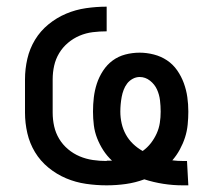

<svg xmlns="http://www.w3.org/2000/svg" viewBox="-20 -548 640 576"><path d="M528 8Q499 8 470 3.5Q441 -1 413 -10Q386 0 357.5 4Q329 8 300 8Q269 8 238 3.5Q207 -1 178.5 -13Q150 -25 125.5 -45Q101 -65 85 -91.5Q69 -118 62 -148.5Q55 -179 55 -210V-310Q55 -341 62 -371.5Q69 -402 85 -428.5Q101 -455 125.5 -475Q150 -495 178.5 -507Q207 -519 238 -523.5Q269 -528 300 -528V-454Q279 -454 258.5 -451.5Q238 -449 219 -441Q200 -433 184 -419.5Q168 -406 157.5 -388.5Q147 -371 142.5 -351Q138 -331 138 -310V-210Q138 -189 142.5 -169Q147 -149 157.5 -131.5Q168 -114 184 -100.5Q200 -87 219 -79Q238 -71 258.5 -68Q279 -65 300 -65Q300 -65 300 -65.5Q300 -66 300 -66Q304 -66 308 -66Q312 -66 316 -66Q301 -80 290 -97Q279 -114 271.5 -133Q264 -152 261.5 -172.5Q259 -193 259 -213Q259 -235 261.5 -256Q264 -277 270.5 -297Q277 -317 289 -335.5Q301 -354 318 -366.5Q335 -379 356 -384.5Q377 -390 399 -390Q420 -390 441.5 -384.5Q463 -379 481 -367Q499 -355 511.5 -337Q524 -319 531.5 -298.5Q539 -278 542 -256.5Q545 -235 545 -213Q545 -194 543 -174Q541 -154 535 -135.5Q529 -117 519.5 -99.5Q510 -82 497 -67Q505 -66 513 -65.5Q521 -65 529 -65Q532 -65 535 -65Q538 -65 541 -65L545 8Q541 8 536.5 8Q532 8 528 8ZM408 -95Q422 -105 432.5 -118.5Q443 -132 450 -147.5Q457 -163 459.5 -179.5Q462 -196 462 -213Q462 -230 460 -247Q458 -264 451 -279.5Q444 -295 430 -306Q416 -317 399 -317Q388 -317 378 -311.5Q368 -306 361.5 -297.5Q355 -289 351 -278.5Q347 -268 345 -257Q343 -246 342 -235Q341 -224 341 -213Q341 -195 345 -177.5Q349 -160 357.5 -144.5Q366 -129 379 -116.5Q392 -104 408 -95Z"/></svg>

Font: Bmono
Style: Regular
Weight: 400
Monospace: yes
Designer: Belleve Invis
Foundry: Belleve Invis
Version: Version 11.2.2; ttfautohint (v1.8.2)